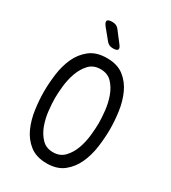

<svg xmlns="http://www.w3.org/2000/svg" viewBox="-227 -1063 1054 1186"><g transform="rotate(30 300.0 -470.0)"><path d="M300 -69Q350 -69 381 -102Q412 -135 428.5 -181Q445 -227 450.5 -278.5Q456 -330 456 -367Q456 -403 450.5 -453.5Q445 -504 428.5 -550Q412 -596 381.5 -628.5Q351 -661 300 -661Q249 -661 218.5 -628Q188 -595 171.5 -549Q155 -503 149.5 -452.5Q144 -402 144 -366Q144 -329 149.5 -278Q155 -227 171.5 -181Q188 -135 219 -102Q250 -69 300 -69ZM300 10Q226 10 179.5 -26.5Q133 -63 108 -119Q83 -175 74 -241Q65 -307 65 -367Q65 -425 73.5 -490.5Q82 -556 107 -611.5Q132 -667 178.5 -703.5Q225 -740 300 -740Q375 -740 421 -704Q467 -668 492 -612.5Q517 -557 526 -492Q535 -427 535 -368Q535 -308 526 -241.5Q517 -175 491.5 -119Q466 -63 420 -26.5Q374 10 300 10ZM300 -810Q285 -810 274 -815Q263 -820 254 -831L195 -903Q176 -927 181.5 -938.5Q187 -950 217 -950Q233 -950 244.5 -944.5Q256 -939 265 -927L321 -854Q339 -832 333.5 -821Q328 -810 300 -810Z"/></g></svg>

Font: Maple Mono NL Light
Style: Regular
Weight: 300
Monospace: yes
Designer: subframe7536
Version: Version 7.000